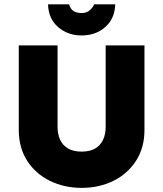

<svg xmlns="http://www.w3.org/2000/svg" viewBox="-20 -870 769 904"><path d="M364.3 14.6Q283.2 14.6 215.8 -18.1Q148.4 -50.8 108.4 -112.3Q68.4 -173.8 68.4 -258.8V-656.2H251V-271.5Q251 -238.3 263.2 -211.9Q275.4 -185.5 300.3 -170.9Q325.2 -156.2 364.3 -156.2Q403.3 -156.2 428.2 -170.9Q453.1 -185.5 465.3 -211.9Q477.5 -238.3 477.5 -271.5V-656.2H660.2V-258.8Q660.2 -173.8 620.1 -112.3Q580.1 -50.8 513.2 -18.1Q446.3 14.6 364.3 14.6ZM364.3 -703.1Q298.8 -703.1 253.4 -742.7Q208 -782.2 206.1 -849.6H305.7Q310.5 -829.1 325.2 -818.8Q339.8 -808.6 364.3 -808.6Q388.7 -808.6 403.8 -822.8Q418.9 -836.9 422.9 -849.6H522.5Q520.5 -782.2 475.6 -742.7Q430.7 -703.1 364.3 -703.1Z"/></svg>

Font: Sen ExtraBold
Style: Regular
Weight: 800
Version: Version 2.000;gftools[0.9.31]